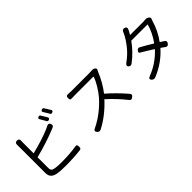

<svg xmlns="http://www.w3.org/2000/svg" viewBox="115 -1774 2769 2769"><g transform="rotate(-45 1500.0 -389.0)"><path d="M739.3 -639.6Q691.4 -722.7 688.5 -727.5Q672.9 -752 701.2 -763.7Q722.7 -773.4 734.4 -756.8Q776.4 -691.4 790 -665Q803.7 -639.6 777.3 -627.9Q751 -615.2 739.3 -639.6ZM198.2 -123V-662.1Q198.2 -680.7 197.3 -689.5Q192.4 -741.2 239.3 -741.2Q262.7 -741.2 272.5 -730Q282.2 -718.8 280.3 -694.3Q279.3 -683.6 279.3 -662.1V-440.4Q513.7 -500 651.4 -559.6Q669.9 -567.4 696.3 -581.1Q739.3 -603.5 754.9 -563.5Q770.5 -523.4 732.4 -508.8Q710.9 -499 678.7 -487.3Q512.7 -420.9 279.3 -360.4V-143.6Q279.3 -107.4 293.9 -93.3Q308.6 -79.1 346.7 -72.3Q396.5 -64.5 475.6 -64.5Q646.5 -64.5 771.5 -85.9Q794.9 -90.8 803.2 -81.5Q811.5 -72.3 811.5 -44.9Q811.5 -23.4 805.2 -13.7Q798.8 -3.9 780.3 -2Q644.5 14.6 472.7 14.6Q374 14.6 316.4 4.9Q256.8 -5.9 227.5 -35.6Q198.2 -65.4 198.2 -123ZM848.6 -679.7Q826.2 -720.7 796.9 -765.6Q779.3 -790 808.6 -803.7Q830.1 -813.5 843.8 -795.9Q895.5 -714.8 901.4 -703.1Q915 -680.7 886.7 -668Q860.4 -655.3 848.6 -679.7Z M1673.8 -614.3H1292Q1269.5 -614.3 1230.5 -612.3Q1208 -610.4 1200.7 -619.6Q1193.4 -628.9 1193.4 -653.3Q1193.4 -677.7 1202.6 -687Q1211.9 -696.3 1235.4 -694.3Q1264.6 -691.4 1292 -691.4H1670.9Q1682.6 -691.4 1699.2 -692.9Q1715.8 -694.3 1725.1 -694.8Q1734.4 -695.3 1746.6 -692.4Q1758.8 -689.5 1769.5 -680.7Q1794.9 -664.1 1780.3 -638.7Q1770.5 -621.1 1769.5 -619.1Q1705.1 -459 1605.5 -331.1Q1728.5 -226.6 1868.2 -66.4Q1880.9 -47.9 1878.4 -36.1Q1876 -24.4 1857.4 -9.8Q1837.9 5.9 1825.7 6.3Q1813.5 6.8 1797.9 -10.7Q1684.6 -153.3 1552.7 -271.5Q1390.6 -94.7 1203.1 1Q1170.9 15.6 1147.5 -9.8Q1108.4 -50.8 1161.1 -73.2Q1353.5 -165 1511.7 -340.8Q1562.5 -399.4 1609.4 -477.1Q1656.2 -554.7 1673.8 -614.3Z M2756.8 -593.8H2423.8Q2324.2 -455.1 2193.4 -357.4Q2164.1 -335.9 2137.7 -356.4Q2119.1 -374 2124 -390.6Q2128.9 -407.2 2151.4 -421.9Q2245.1 -489.3 2311 -571.8Q2377 -654.3 2413.1 -726.6Q2422.9 -746.1 2427.7 -757.8Q2443.4 -805.7 2486.3 -792Q2502.9 -786.1 2509.8 -776.4Q2516.6 -766.6 2513.2 -752.9Q2509.8 -739.3 2504.9 -729Q2500 -718.8 2492.2 -705.1Q2490.2 -702.1 2489.3 -700.2Q2486.3 -693.4 2468.8 -664.1H2736.3Q2747.1 -664.1 2767.1 -666.5Q2787.1 -668.9 2800.3 -667.5Q2813.5 -666 2827.1 -658.2L2835.9 -652.3Q2865.2 -633.8 2850.6 -602.5Q2844.7 -589.8 2841.8 -581.1Q2797.9 -425.8 2699.2 -290Q2715.8 -279.3 2760.7 -250Q2793 -228.5 2766.6 -192.4Q2741.2 -156.2 2709 -179.7Q2656.2 -217.8 2647.5 -223.6Q2505.9 -62.5 2297.9 23.4Q2262.7 37.1 2239.3 16.6Q2192.4 -24.4 2260.7 -47.9Q2443.4 -119.1 2579.1 -267.6Q2472.7 -335.9 2396.5 -379.9Q2377.9 -389.6 2377.9 -401.4Q2377.9 -413.1 2392.6 -429.7Q2415 -455.1 2439.5 -442.4Q2517.6 -400.4 2629.9 -332Q2726.6 -468.8 2756.8 -593.8Z"/></g></svg>

Font: GenSenMaruGothic TW TTF Regular
Style: Regular
Weight: 400
Version: Version 1.301